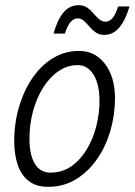

<svg xmlns="http://www.w3.org/2000/svg" viewBox="-20 -715 521 743"><path d="M35 -169Q35 -238 53.5 -301Q72 -364 105.5 -413Q139 -462 185 -490Q231 -518 286 -518Q348 -518 386.5 -467.5Q425 -417 425 -334Q425 -270 407 -208.5Q389 -147 355 -98.5Q321 -50 273.5 -21Q226 8 166 8Q119 8 90 -15.5Q61 -39 48 -79Q35 -119 35 -169ZM94 -179Q94 -115 115 -81Q136 -47 175 -47Q221 -47 256 -71.5Q291 -96 315.5 -136.5Q340 -177 352.5 -226Q365 -275 365 -324Q365 -389 342 -426Q319 -463 281 -463Q240 -463 205.5 -439Q171 -415 146 -374.5Q121 -334 107.5 -283.5Q94 -233 94 -179ZM187 -585Q202 -638 225.5 -666.5Q249 -695 285 -695Q304 -695 317.5 -685.5Q331 -676 342 -663Q353 -650 364 -640.5Q375 -631 388 -631Q402 -631 414.5 -644Q427 -657 437 -690H481Q466 -638 442 -609Q418 -580 383 -580Q364 -580 350.5 -589.5Q337 -599 326 -612Q315 -625 304.5 -634.5Q294 -644 281 -644Q266 -644 254 -631Q242 -618 231 -585Z"/></svg>

Font: Radio Canada Condensed Light
Style: Italic
Weight: 300
Width: 3
Italic angle: -12°
Designer: Charles Daoud, Etienne Aubert Bonn, Alexandre Saumier Demers, Jacques Le Bailly
Foundry: Radio-Canada
Version: Version 2.104; ttfautohint (v1.8.4.7-5d5b);gftools[0.9.28.de